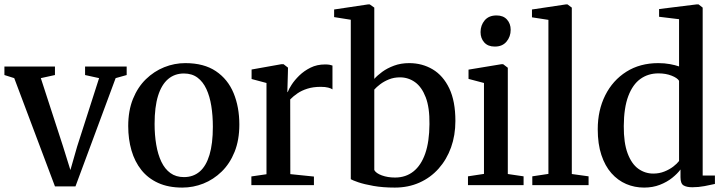

<svg xmlns="http://www.w3.org/2000/svg" viewBox="-26 -839 3277 870"><path d="M223 5.5 38.5 -485 -6 -499V-537.5H223V-499L159 -485L259 -177.5L293 -68.5L323.5 -175L423 -485L359.5 -499V-537.5H548V-499L498 -485L316 5.5Z M555 -268Q555 -337.5 576.5 -390.8Q598 -444 635 -480Q672 -516 718.2 -534.5Q764.5 -553 813.5 -553Q898 -553 952.2 -516.5Q1006.5 -480 1032.5 -417Q1058.5 -354 1058.5 -274.5Q1058.5 -204.5 1037 -151Q1015.5 -97.5 978.5 -61.5Q941.5 -25.5 895.5 -7.2Q849.5 11 800 11Q737 11 690.8 -10Q644.5 -31 614.5 -68.8Q584.5 -106.5 569.8 -157.2Q555 -208 555 -268ZM807.5 -36.5Q849.5 -36.5 878.8 -61.5Q908 -86.5 923.2 -137.2Q938.5 -188 938.5 -264.5Q938.5 -315 931.5 -358.8Q924.5 -402.5 909.2 -435.5Q894 -468.5 869 -487.2Q844 -506 807.5 -506Q765.5 -506 735.8 -480.8Q706 -455.5 690.2 -405Q674.5 -354.5 674.5 -277.5Q674.5 -227 682 -183Q689.5 -139 705.2 -106Q721 -73 746.2 -54.8Q771.5 -36.5 807.5 -36.5Z M1113 0V-39.5L1181.5 -49.5V-463L1114 -481V-524L1248.5 -548H1259L1279 -532.5L1278.5 -508.5L1276 -421L1278.5 -423.5Q1282.5 -435 1295.5 -455.2Q1308.5 -475.5 1330.2 -496.8Q1352 -518 1381.2 -532.5Q1410.5 -547 1447 -547Q1459.5 -547 1467.5 -545.5Q1475.5 -544 1480.5 -542V-434Q1474.5 -438.5 1461.2 -442Q1448 -445.5 1427.5 -445.5Q1393 -445.5 1367 -437.2Q1341 -429 1322 -416Q1303 -403 1289 -388.5L1289.5 -50L1396.5 -39V0Z M1488 -761.5V-796L1641.5 -819H1649.5L1670 -804.5V-481.5Q1683.5 -497 1706 -513.5Q1728.5 -530 1759.5 -541.5Q1790.5 -553 1828 -553Q1887 -553 1934.5 -524.8Q1982 -496.5 2009.8 -438.5Q2037.5 -380.5 2037.5 -291Q2037.5 -226 2017.8 -171Q1998 -116 1961.5 -75Q1925 -34 1874.5 -11.5Q1824 11 1763 11Q1709 11 1666.5 3.5Q1624 -4 1597.2 -13.2Q1570.5 -22.5 1563.5 -27V-749.5ZM1786.5 -488.5Q1759 -488.5 1736.2 -479.2Q1713.5 -470 1696.5 -457Q1679.5 -444 1670 -433V-68.5Q1677.5 -54 1704.2 -44.2Q1731 -34.5 1764 -34.5Q1812.5 -34.5 1847.2 -62Q1882 -89.5 1900.8 -143.2Q1919.5 -197 1920 -276.5Q1921 -351.5 1903 -398.2Q1885 -445 1854.5 -466.8Q1824 -488.5 1786.5 -488.5Z M2094.5 0V-40L2167 -51V-463L2097 -481.5V-523.5L2245.5 -548H2254L2275 -532V-50.5L2346.5 -40V0ZM2215.5 -628Q2185 -628 2168.2 -646.8Q2151.5 -665.5 2151.5 -693.5Q2151.5 -724.5 2170.2 -746.8Q2189 -769 2223.5 -769H2224.5Q2254.5 -769 2271.2 -750.5Q2288 -732 2288 -704Q2288 -673 2269.2 -650.5Q2250.5 -628 2216.5 -628Z M2459 -51V-749L2384.5 -760.5V-796L2538 -819H2545.5L2565 -804.5V-50.5L2641 -40V0H2386V-40Z M2892.5 11Q2849.5 11 2811.5 -5.2Q2773.5 -21.5 2744.5 -54.2Q2715.5 -87 2699 -136.8Q2682.5 -186.5 2682.5 -253.5Q2682.5 -339.5 2716.5 -407.2Q2750.5 -475 2812.2 -514Q2874 -553 2957 -553Q2985 -553 3009.5 -548.5Q3034 -544 3051 -538V-752L2960.5 -763V-798L3130 -819H3139.5L3158 -804.5V-43.5H3213.5V-5.5Q3194.5 -1 3166.8 4.2Q3139 9.5 3111 9.5Q3085.5 9.5 3071.5 1.2Q3057.5 -7 3057.5 -36V-71Q3043.5 -52 3019.8 -33Q2996 -14 2963.8 -1.5Q2931.5 11 2892.5 11ZM2934 -52.5Q2961.5 -52.5 2984.5 -61.8Q3007.5 -71 3024.8 -84.2Q3042 -97.5 3051 -109.5V-473Q3043 -486 3017 -496.2Q2991 -506.5 2957.5 -506.5Q2911 -506.5 2876 -481.5Q2841 -456.5 2821 -403.8Q2801 -351 2800.5 -268Q2800 -191.5 2818 -143.8Q2836 -96 2866.5 -74.2Q2897 -52.5 2934 -52.5Z"/></svg>

Font: Merriweather 60pt Medium
Style: Regular
Weight: 500
Version: Version 2.100